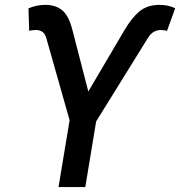

<svg xmlns="http://www.w3.org/2000/svg" viewBox="-20 -757 729 777"><path d="M216.8 0 261.7 -270.5 167.5 -602.5Q162.6 -620.1 152.1 -627.7Q141.6 -635.3 125.5 -635.7Q118.7 -635.3 109.6 -634.5Q100.6 -633.8 98.1 -631.8L95.2 -723.1Q112.3 -730.5 128.9 -733.9Q145.5 -737.3 164.1 -737.3Q204.6 -737.3 231.4 -715.8Q258.3 -694.3 273.4 -634.3L337.4 -386.7L482.4 -632.8Q512.2 -684.1 544.2 -710.7Q576.2 -737.3 625.5 -737.3Q643.1 -737.3 658.2 -734.1Q673.3 -731 689 -723.6L655.8 -631.8Q652.3 -633.8 645 -634.5Q637.7 -635.3 630.4 -635.7Q614.3 -635.3 601.3 -627.4Q588.4 -619.6 578.1 -602.5L369.1 -265.6L325.2 0Z"/></svg>

Font: Inter Tight Medium
Style: Italic
Weight: 500
Italic angle: -9.39999°
Designer: Rasmus Andersson
Foundry: rsms
Version: Version 3.004